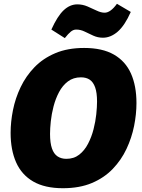

<svg xmlns="http://www.w3.org/2000/svg" viewBox="-20 -978 748 1013"><path d="M312 15Q216 15 155 -20.5Q94 -56 65 -121.5Q36 -187 36 -277Q36 -335 48.5 -397.5Q61 -460 89 -518.5Q117 -577 162 -623.5Q207 -670 272 -697.5Q337 -725 424 -725Q520 -725 581 -690Q642 -655 671 -590Q700 -525 700 -434Q700 -376 687.5 -313.5Q675 -251 647.5 -192.5Q620 -134 575 -87Q530 -40 465 -12.5Q400 15 312 15ZM330 -140Q370 -140 398 -162Q426 -184 444.5 -219.5Q463 -255 473.5 -296Q484 -337 488 -375.5Q492 -414 492 -442Q492 -489 482 -517Q472 -545 453.5 -557.5Q435 -570 407 -570Q367 -570 338.5 -548.5Q310 -527 291.5 -492Q273 -457 262.5 -416.5Q252 -376 248 -338Q244 -300 244 -272Q244 -224 254 -195Q264 -166 283.5 -153Q303 -140 330 -140ZM322 -777 251 -822Q283 -893 316 -924Q349 -955 388 -955Q416 -955 441.5 -944Q467 -933 490 -922Q513 -911 532 -911Q563 -911 597 -958L670 -915Q638 -843 601 -811Q564 -779 523 -779Q496 -779 472 -790Q448 -801 426.5 -811.5Q405 -822 382 -822Q367 -822 353.5 -811Q340 -800 322 -777Z"/></svg>

Font: Bitter Thin Black
Style: Italic
Weight: 900
Italic angle: -9°
Version: Version 3.020